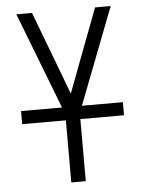

<svg xmlns="http://www.w3.org/2000/svg" viewBox="-53 -777 605 819"><g transform="rotate(-5 250.0 -367.5)"><path d="M219 0H281V-292L452 -735H385L250 -378L115 -735H48L219 -292ZM32 -266H468V-322H32Z"/></g></svg>

Font: Iosevka SS09 Light
Style: Regular
Weight: 300
Monospace: yes
Designer: Belleve Invis
Foundry: Belleve Invis
Version: Version 5.2.1; ttfautohint (v1.8.3)